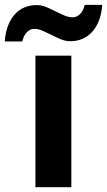

<svg xmlns="http://www.w3.org/2000/svg" viewBox="-69 -777 445 797"><path d="M227.1 0H78.1V-545.9H227.1ZM72.8 -657.2Q57.6 -657.2 43.7 -644.3Q29.8 -631.3 23.4 -605H-49.3Q-43.9 -675.8 -9 -715.8Q25.9 -755.9 83.5 -755.9Q103.5 -755.9 122.8 -747.8Q142.1 -739.7 160.9 -730.2Q179.7 -720.7 197.8 -712.9Q215.8 -705.1 233.4 -705.1Q248.5 -705.1 262.5 -717.8Q276.4 -730.5 282.7 -756.8H355.5Q350.1 -686 314.7 -646Q279.3 -606 222.7 -606Q202.6 -606 183.3 -614Q164.1 -622.1 145.3 -631.6Q126.5 -641.1 108.4 -649.2Q90.3 -657.2 72.8 -657.2Z"/></svg>

Font: Zoram GWebM
Style: Bold
Weight: 700
Foundry: Ascender Corporation
Version: Version 1.000